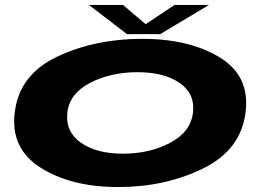

<svg xmlns="http://www.w3.org/2000/svg" viewBox="-20 -749 1082 774"><path d="M456.5 5Q267 5 144 -72.8Q21 -150.5 39.5 -296.5Q58 -448.5 210.5 -520.5Q363 -592.5 553 -592.5Q742.5 -592.5 865.5 -517.8Q988.5 -443 970 -296.5Q951.5 -145 799 -70Q646.5 5 456.5 5ZM476 -129.5Q583.5 -129.5 666.2 -173.5Q749 -217.5 758 -295Q767 -371 704.2 -414.5Q641.5 -458 534 -458Q426.5 -458 343.5 -415.2Q260.5 -372.5 251.5 -295Q243 -218.5 305.8 -174Q368.5 -129.5 476 -129.5ZM492 -611.5 338.5 -729H476L567 -651.5L683.5 -729H822L626 -611.5Z"/></svg>

Font: Anybody UltraExpanded Regular
Style: Bold Italic
Weight: 700
Width: 9
Italic angle: -10°
Designer: Tyler Finck
Foundry: Etcetera Type Company
Version: Version 1.010; ttfautohint (v1.8.3) -l 8 -r 50 -G 200 -x 14 